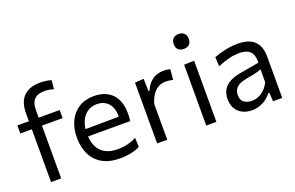

<svg xmlns="http://www.w3.org/2000/svg" viewBox="-92 -1103 2263 1472"><g transform="rotate(-20 1039.0 -367.0)"><path d="M118.3 0Q118.3 -55.3 118.3 -106.4Q118.3 -157.6 118.3 -218.8V-268.8Q118.3 -299.5 118.3 -333.2Q118.3 -366.8 118.3 -403.3Q118.3 -439.8 118.3 -479.2Q118.3 -518.5 118.3 -560.9Q118.3 -613.8 132.6 -649.4Q147 -685.1 172.1 -706Q197.3 -727 229.9 -736.2Q262.6 -745.4 299.6 -745.4Q317.6 -745.4 334.6 -743.7Q351.5 -742 365.7 -739Q379.8 -736 389.9 -732.2L382.6 -660.5Q366.4 -666.5 348.1 -669.8Q329.8 -673.1 310 -673.1Q251.6 -673.1 224.9 -644.8Q198.1 -616.5 198.1 -559.2Q198.1 -543.7 198.1 -524.4Q198.1 -505.1 198.1 -496.2L200.9 -477.3V-218.8Q200.9 -157.6 200.9 -106.4Q200.9 -55.3 200.9 0ZM24.3 -430.5V-496.2H369.2V-430.5Q319.2 -430.5 271.5 -430.5Q223.8 -430.5 175.8 -430.5H142.1Z M680.7 10.8Q591.7 10.8 534.1 -23.1Q476.5 -57 448.5 -116.1Q420.5 -175.1 420.5 -251Q420.5 -326 448 -384Q475.4 -442 526.9 -474.8Q578.3 -507.6 650.1 -507.6Q712.8 -507.6 758.2 -483.1Q803.6 -458.7 828 -411.2Q852.5 -363.8 852.5 -294.6Q852.5 -276.1 851.7 -261.3Q851 -246.4 848.5 -231.6L776 -268.2Q777 -275.8 777.3 -283.1Q777.6 -290.5 777.6 -297.4Q777.6 -368.1 742.6 -404.8Q707.6 -441.5 651.1 -441.5Q605.6 -441.5 572.7 -418.2Q539.8 -395 522 -354.1Q504.1 -313.2 504.1 -260.6V-249Q504.1 -191.1 524.1 -149Q544 -106.9 584.8 -84.1Q625.7 -61.3 688.5 -61.3Q712 -61.3 738.1 -65.1Q764.3 -69 790.2 -77.1Q816.2 -85.2 839.5 -98.1L843.1 -23.4Q824.1 -13.1 799 -5.4Q773.9 2.3 743.8 6.5Q713.8 10.8 680.7 10.8ZM455.1 -231.6V-290.5L797.8 -293.5L848.5 -274.4V-231.6Z M983.8 0Q983.8 -55.3 983.8 -106.4Q983.8 -157.6 983.8 -218.8V-268.8Q983.8 -324 983.8 -381.4Q983.8 -438.9 983.8 -496.2L1056 -501.1L1058.7 -399.8H1067Q1087.3 -445.3 1114.1 -468.6Q1140.9 -491.9 1168.5 -499.9Q1196.1 -507.8 1219.1 -507.8Q1233 -507.8 1247 -505.8Q1260.9 -503.8 1273.4 -499.3L1266 -416.3Q1249.7 -419.6 1236.3 -421.6Q1222.9 -423.6 1205.3 -423.6Q1191.1 -423.6 1172.7 -419.4Q1154.3 -415.2 1135.1 -401.9Q1115.8 -388.7 1098 -362.4Q1080.2 -336.2 1066.4 -292.4V-215.3Q1066.4 -156.8 1066.4 -106Q1066.4 -55.3 1066.4 0Z M1384.7 0Q1384.7 -55.3 1384.7 -106.4Q1384.7 -157.6 1384.7 -218.8V-268.8Q1384.7 -313.3 1384.7 -351.1Q1384.7 -389 1384.7 -424.2Q1384.7 -459.5 1384.7 -496.2L1467.3 -498.9Q1467.3 -462.1 1467.3 -426.4Q1467.3 -390.7 1467.3 -352.4Q1467.3 -314.1 1467.3 -268.8V-218.8Q1467.3 -157.6 1467.3 -106.4Q1467.3 -55.3 1467.3 0ZM1424.4 -610.6Q1397.4 -610.6 1380.5 -625.5Q1363.6 -640.4 1363.6 -671.7Q1363.6 -701.9 1380.5 -717.3Q1397.4 -732.7 1425.4 -732.7Q1453.3 -732.7 1469.7 -716.7Q1486.2 -700.8 1486.2 -671.7Q1486.2 -640.4 1469.7 -625.5Q1453.1 -610.6 1424.4 -610.6Z M1756.6 10.2Q1712.1 10.2 1678.5 -7.1Q1644.9 -24.3 1626.1 -56.4Q1607.4 -88.6 1607.4 -133.6Q1607.4 -174.1 1621.8 -201.8Q1636.3 -229.6 1659.9 -247.1Q1683.5 -264.6 1712 -274.4Q1740.5 -284.2 1768.9 -289.1L1924.6 -316.2Q1926.5 -366.4 1911.1 -392.2Q1895.8 -418.1 1868.5 -427.1Q1841.2 -436.1 1807.4 -436.1Q1790.4 -436.1 1770.8 -433.7Q1751.3 -431.2 1729.7 -426Q1708.2 -420.7 1684.2 -412.7Q1660.1 -404.6 1633.7 -393.1L1628.9 -468.6Q1647.2 -476 1669.9 -483Q1692.5 -490 1718.2 -495.6Q1743.9 -501.3 1771.1 -504.4Q1798.2 -507.6 1825.3 -507.6Q1881 -507.6 1921.1 -490.1Q1961.3 -472.7 1982.9 -435Q2004.4 -397.3 2004.4 -337.2Q2004.4 -313.8 2004.4 -278.3Q2004.4 -242.8 2004.4 -211V-146.6Q2004.4 -112.7 2004.4 -77.2Q2004.4 -41.8 2004.4 0H1929.4L1925.2 -70.4H1916.8Q1901.6 -50.3 1878.1 -31.9Q1854.7 -13.4 1823.9 -1.6Q1793.1 10.2 1756.6 10.2ZM1780.5 -58.3Q1807 -58.3 1833.6 -69.3Q1860.1 -80.3 1883.2 -102.2Q1906.3 -124.2 1922.4 -157.1L1922.8 -263.9Q1914.8 -259.4 1901.6 -254.9Q1888.5 -250.5 1862.4 -244.8Q1836.2 -239.1 1789.3 -230.7Q1760.8 -225.5 1738.8 -214.2Q1716.9 -202.8 1704.2 -183.8Q1691.5 -164.7 1691.5 -137Q1691.5 -94 1717.4 -76.1Q1743.2 -58.3 1780.5 -58.3Z"/></g></svg>

Font: Commissioner Thin
Style: Regular
Weight: 100
Designer: Kostas Bartsokas
Foundry: Kostas Bartsokas
Version: Version 1.001;gftools[0.9.23]